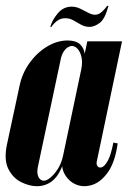

<svg xmlns="http://www.w3.org/2000/svg" viewBox="-30 -638 467 664"><path d="M305 -81Q302 -70 307.5 -63Q313 -56 323 -60Q333 -64 343.5 -83.5Q354 -103 362 -145L377 -142Q368 -78 344 -43.5Q320 -9 290 1Q260 11 234 0.5Q208 -10 193.5 -36Q179 -62 188 -99L272 -495H392ZM251 -398Q256 -424 251.5 -442Q247 -460 238 -469.5Q229 -479 219 -479Q212 -479 204 -474Q196 -469 189.5 -458.5Q183 -448 180 -433L101 -61Q98 -46 100 -35.5Q102 -25 108 -19Q114 -13 122 -13Q131 -13 144 -23.5Q157 -34 169.5 -53Q182 -72 188 -99ZM197 -102Q188 -63 173.5 -39Q159 -15 139.5 -4.5Q120 6 98 6Q72 6 43.5 -8Q15 -22 -1 -53.5Q-17 -85 -6 -138L38 -343Q47 -385 72 -420Q97 -455 132 -476.5Q167 -498 204 -498Q232 -498 246.5 -485Q261 -472 263.5 -448.5Q266 -425 260 -392ZM345 -617 341 -618Q333 -607 322 -597Q311 -587 299 -587Q288 -587 275 -594Q262 -601 247.5 -608Q233 -615 218 -615Q189 -615 169.5 -591.5Q150 -568 144 -545L147 -544Q155 -556 167 -565.5Q179 -575 196 -575Q211 -575 224 -567.5Q237 -560 250.5 -552.5Q264 -545 280 -545Q296 -545 314.5 -558.5Q333 -572 345 -617Z"/></svg>

Font: Emberly Black
Style: Italic
Weight: 900
Italic angle: -12°
Designer: Rajesh Rajput
Foundry: Rajesh Rajput
Version: Version 1.000